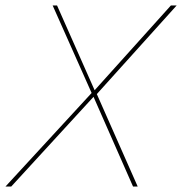

<svg xmlns="http://www.w3.org/2000/svg" viewBox="-61 -680 664 700"><path d="M-41 0 273 -341 131 -660H147L284 -351L562 -660H583L292 -337L441 0H424L280 -327L-20 0Z"/></svg>

Font: Elaine Sans Thin
Style: Italic
Weight: 250
Italic angle: -13°
Designer: Wei Huang
Foundry: Wei Huang
Version: Version 2.001;December 24, 2019;FontCreator 12.0.0.2547 64-b